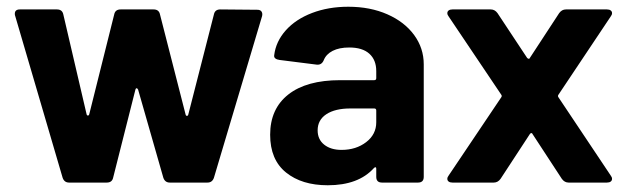

<svg xmlns="http://www.w3.org/2000/svg" viewBox="-20 -542 1862 570"><path d="M166 -14 25 -495Q24 -497 24 -501Q24 -514 39 -514H149Q165 -514 168 -499L237 -203Q238 -199 241 -199Q244 -199 245 -203L319 -499Q322 -514 338 -514H436Q452 -514 455 -499L531 -202Q532 -198 535 -198Q538 -198 539 -202L615 -499Q618 -514 634 -514L744 -513Q753 -513 756.5 -507.5Q760 -502 758 -494L615 -14Q610 0 596 0H484Q470 0 465 -14L390 -276Q388 -280 385.5 -280Q383 -280 382 -276L316 -15Q313 0 297 0H185Q171 0 166 -14Z M1238 -351V-17Q1238 0 1221 0H1114Q1097 0 1097 -17V-41Q1097 -45 1095 -45.5Q1093 -46 1090 -43Q1044 8 953 8Q876 8 829 -30Q782 -68 782 -142Q782 -219 836 -261.5Q890 -304 990 -304H1091Q1097 -304 1097 -310V-331Q1097 -364 1076.5 -382.5Q1056 -401 1017 -401Q987 -401 967.5 -391Q948 -381 941 -363Q935 -349 921 -350L810 -364Q802 -365 797.5 -368.5Q793 -372 794 -378Q799 -419 828.5 -452Q858 -485 906.5 -503.5Q955 -522 1014 -522Q1079 -522 1130 -499.5Q1181 -477 1209.5 -438Q1238 -399 1238 -351ZM1097 -179V-214Q1097 -220 1091 -220H1020Q975 -220 949 -203Q923 -186 923 -155Q923 -128 942.5 -112.5Q962 -97 994 -97Q1037 -97 1067 -120Q1097 -143 1097 -179Z M1308 -11Q1308 -16 1312 -21L1468 -253Q1471 -257 1468 -261L1312 -493Q1308 -498 1308 -503Q1308 -508 1312 -511Q1316 -514 1323 -514H1437Q1449 -514 1457 -503L1545 -370Q1547 -368 1549.5 -367.5Q1552 -367 1553 -370L1640 -503Q1648 -514 1660 -514H1782Q1789 -514 1793 -511Q1797 -508 1797 -503Q1797 -498 1793 -493L1638 -261Q1635 -257 1638 -253L1793 -21Q1797 -16 1797 -11Q1797 -6 1793 -3Q1789 0 1782 0H1668Q1656 0 1648 -11L1561 -144Q1560 -147 1557.5 -147Q1555 -147 1553 -144L1466 -11Q1458 0 1446 0H1323Q1316 0 1312 -3Q1308 -6 1308 -11Z"/></svg>

Font: Barlow
Style: Bold
Weight: 700
Designer: Jeremy Tribby
Foundry: Jeremy Tribby
Version: Version 1.101 August 23, 2024